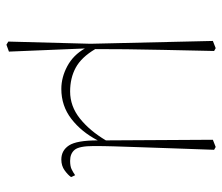

<svg xmlns="http://www.w3.org/2000/svg" viewBox="-68 -452 707 612"><g transform="rotate(90 286.0 -145.5)"><path d="M112 182 119 -80 110 -470 133 -479 142 -474Q140 -378 138.5 -311.5Q137 -245 136.5 -194Q136 -143 136 -95Q162 -51 195 -33Q228 -15 271 -15Q318 -15 357 -46Q396 -77 427 -129L425 -470L448 -479L457 -474Q454 -392 452 -333Q450 -274 448.5 -231Q447 -188 446 -154.5Q445 -121 445 -90Q445 -44 457 -29.5Q469 -15 492 -15Q509 -15 518.5 -19.5Q528 -24 538 -31L544 -18Q537 -8 522.5 2.5Q508 13 488 13Q459 13 443 -11.5Q427 -36 427 -103Q400 -51 358.5 -19Q317 13 263 13Q226 13 190.5 -6Q155 -25 134 -62L144 180L122 188Z"/></g></svg>

Font: Source Serif Pro ExtraLight
Style: Regular
Weight: 200
Designer: Frank Grießhammer
Foundry: Adobe Systems Incorporated
Version: Version 3.001;hotconv 1.0.111;makeotfexe 2.5.65597